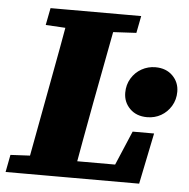

<svg xmlns="http://www.w3.org/2000/svg" viewBox="-62 -700 738 749"><g transform="rotate(5 307.0 -326.0)"><path d="M-13 0 0 -68 137 -75H153L146 0ZM63 0 129 -355Q143 -429 156.5 -503.5Q170 -578 183 -652H371L304 -298Q290 -223 276.5 -148.5Q263 -74 250 0ZM93 -585 106 -652H461L448 -585L299 -577H231ZM180 0 186 -66H486L389 -16L467 -200H551L510 0ZM518 -261Q476 -261 450.5 -286.5Q425 -312 425 -349Q425 -380 440 -405Q455 -430 480 -444Q505 -458 534 -458Q576 -458 601.5 -432.5Q627 -407 627 -370Q627 -339 612 -314Q597 -289 572.5 -275Q548 -261 518 -261Z"/></g></svg>

Font: Source Serif 4 Black
Style: Italic
Weight: 900
Italic angle: -12°
Designer: Frank Grießhammer
Foundry: Adobe Systems Incorporated
Version: Version 4.004;hotconv 1.0.116;makeotfexe 2.5.65601